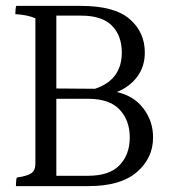

<svg xmlns="http://www.w3.org/2000/svg" viewBox="-20 -680 597 651"><path d="M171 -84H279Q351 -84 385.5 -120Q420 -156 420 -214Q420 -272 385.5 -308.5Q351 -345 279 -345H171ZM393 -502Q393 -559 359.5 -593Q326 -627 255 -627H171V-380L302 -379Q393 -409 393 -502ZM255 -660Q368 -660 419.5 -615.5Q471 -571 471 -502Q471 -454 445 -419.5Q419 -385 376 -368Q434 -355 466.5 -312Q499 -269 499 -214Q499 -144 444 -96.5Q389 -49 281 -49H34Q34 -70 37 -78Q72 -83 86 -92.5Q100 -102 100 -126V-618Q72 -630 32 -632Q32 -651 35 -660Z"/></svg>

Font: Halant
Style: Regular
Weight: 400
Designer: Hitesh Malaviya (Devanagari), Satya Rajpurohit (Latin)
Foundry: Indian Type Foundry
Version: Version 1.100;PS 1.0;hotconv 1.0.78;makeotf.lib2.5.61930; tt